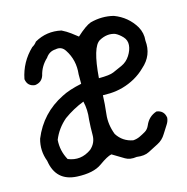

<svg xmlns="http://www.w3.org/2000/svg" viewBox="-84 -603 668 686"><g transform="rotate(-15 250.0 -260.0)"><path d="M308.6 -516.6Q352.5 -528.3 394.5 -517.6Q443.4 -499 469.7 -455.1Q483.4 -430.7 480.5 -403.3Q486.3 -347.7 443.4 -310.5Q425.8 -293 403.3 -280.3Q359.4 -255.9 309.6 -253.9H283.2Q282.2 -222.7 277.8 -185.1Q273.4 -147.5 288.1 -109.4Q308.6 -77.1 346.7 -70.3Q360.4 -71.3 371.6 -76.7Q382.8 -82 393.6 -88.4Q404.3 -94.7 410.2 -108.4Q422.9 -138.7 453.1 -148.4Q480.5 -144.5 484.4 -117.2Q483.4 -104.5 475.6 -92.8Q468.8 -83 457 -63.5Q445.3 -43.9 425.8 -34.2Q406.2 -24.4 388.7 -15.1Q371.1 -5.9 342.8 -9.8Q317.4 -5.9 300.8 -16.1Q284.2 -26.4 257.8 -42Q242.2 -39.1 210.9 -16.6Q179.7 5.9 119.1 2.9Q42 -1 30.3 -79.1Q14.6 -120.1 26.4 -162.1Q61.5 -248 144.5 -289.1Q171.9 -303.7 218.8 -313.5V-348.6Q224.6 -400.4 197.3 -441.4Q184.6 -460.9 162.1 -456.1Q138.7 -455.1 125 -434.6Q99.6 -411.1 91.8 -377.9Q84 -354.5 58.6 -351.6Q31.2 -354.5 27.3 -381.8Q39.1 -442.4 84 -485.4Q94.7 -491.2 101.6 -501Q147.5 -527.3 200.2 -515.6Q217.8 -506.8 231.4 -496.6Q245.1 -486.3 254.9 -478.5Q289.1 -509.8 308.6 -516.6ZM382.8 -454.1Q354.5 -463.9 324.2 -447.3Q293.9 -430.7 285.2 -316.4Q325.2 -316.4 339.8 -322.8Q354.5 -329.1 374 -337.9Q393.6 -346.7 405.8 -365.7Q418 -384.8 419.4 -402.8Q420.9 -420.9 408.7 -434.1Q396.5 -447.3 382.8 -454.1ZM212.9 -182.6Q217.8 -217.8 210 -250Q169.9 -234.4 134.8 -209Q101.6 -180.7 85.9 -141.6Q83 -101.6 102.5 -66.4Q147.5 -47.9 188.5 -77.1Q210.9 -96.7 210.9 -126Q210.9 -155.3 212.9 -182.6Z"/></g></svg>

Font: JasonHandwriting2
Style: Regular
Weight: 400
Version: Version 1.05.10